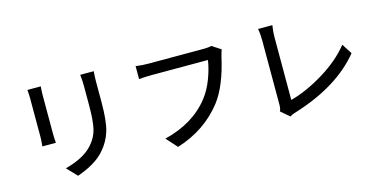

<svg xmlns="http://www.w3.org/2000/svg" viewBox="-79 -1165 3157 1611"><g transform="rotate(-15 1500.0 -359.5)"><path d="M210 -757.8H326.2Q322.3 -714.8 322.3 -683.6V-348.6Q322.3 -306.6 326.2 -267.6H209Q209 -272.5 210.4 -288.1Q211.9 -303.7 212.9 -319.8Q213.9 -335.9 213.9 -348.6V-683.6Q213.9 -714.8 210 -757.8ZM670.9 -765.6H788.1Q784.2 -712.9 784.2 -673.8V-496.1Q784.2 -333 758.8 -249Q733.4 -165 673.8 -97.7Q597.7 -8.8 434.6 47.9L351.6 -39.1Q516.6 -82 593.8 -169.9Q644.5 -227.5 660.6 -296.4Q676.8 -365.2 676.8 -502V-673.8Q676.8 -712.9 670.9 -765.6Z M1795.9 -714.8 1873 -665Q1867.2 -652.3 1855.5 -607.4Q1801.8 -366.2 1706.1 -240.2Q1557.6 -46.9 1307.6 31.2L1222.7 -63.5Q1477.5 -126 1613.3 -300.8Q1662.1 -362.3 1694.8 -447.8Q1727.5 -533.2 1738.3 -608.4H1247.1Q1202.1 -608.4 1138.7 -603.5V-715.8Q1195.3 -708 1247.1 -708H1732.4Q1769.5 -708 1795.9 -714.8Z M2284.2 28.3 2210 -35.2Q2220.7 -56.6 2220.7 -90.8V-650.4Q2220.7 -709 2211.9 -751H2335.9Q2327.1 -694.3 2327.1 -651.4V-103.5Q2468.8 -141.6 2619.1 -233.9Q2769.5 -326.2 2860.4 -440.4L2917 -351.6Q2722.7 -113.3 2334 6.8Q2307.6 13.7 2284.2 28.3Z"/></g></svg>

Font: Gen Shin Gothic Medium
Style: Regular
Weight: 500
Designer: [Source Han Sans]
Ryoko NISHIZUKA  (kana & ideographs); Paul D. Hunt (Latin, Greek & Cyrillic); Wenlong ZHANG  (bopomofo
Version: Version 1.002.20150607